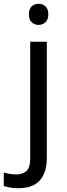

<svg xmlns="http://www.w3.org/2000/svg" viewBox="-75 -757 353 1017"><path d="M22 240Q-3 240 -22 236.5Q-41 233 -55 228V157Q-40 161 -24 164Q-8 167 11 167Q43 167 64 149.5Q85 132 85 83V-536H173V80Q173 130 157 166Q141 202 108 221Q75 240 22 240ZM78 -681Q78 -710 93 -723.5Q108 -737 130 -737Q150 -737 165.5 -723.5Q181 -710 181 -681Q181 -653 165.5 -639Q150 -625 130 -625Q108 -625 93 -639Q78 -653 78 -681Z"/></svg>

Font: gurmukhi15
Style: Book
Weight: 400
Designer: Jelle Bosma - Monotype Design Team
Foundry: Monotype Imaging Inc.
Version: Version 2.003